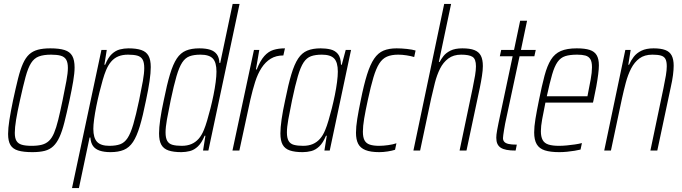

<svg xmlns="http://www.w3.org/2000/svg" viewBox="-20 -763 3458 973"><path d="M144 8Q99 8 72 0Q45 -8 33 -28Q21 -48 21 -84Q21 -113 27.5 -154.5Q34 -196 46 -254Q60 -319 71.5 -365Q83 -411 96.5 -441Q110 -471 128 -487.5Q146 -504 172 -511Q198 -518 235 -518Q280 -518 307 -509.5Q334 -501 346 -480Q358 -459 358 -421Q358 -393 351 -351.5Q344 -310 332 -254Q318 -189 306.5 -143.5Q295 -98 281.5 -68.5Q268 -39 250 -22Q232 -5 206.5 1.5Q181 8 144 8ZM140 -24Q171 -24 192 -29.5Q213 -35 228 -49Q243 -63 254 -89Q265 -115 275 -155.5Q285 -196 297 -254Q309 -313 316.5 -353Q324 -393 324 -419Q324 -446 315.5 -460.5Q307 -475 288.5 -480.5Q270 -486 239 -486Q201 -486 177 -477Q153 -468 137.5 -443.5Q122 -419 109.5 -373Q97 -327 81 -254Q68 -196 61.5 -156Q55 -116 55 -90Q55 -63 63.5 -49Q72 -35 90.5 -29.5Q109 -24 140 -24Z M345 190 494 -510H521L509 -435H513Q528 -472 547 -489.5Q566 -507 587.5 -512.5Q609 -518 631 -518Q671 -518 696 -509.5Q721 -501 732.5 -480.5Q744 -460 744 -423Q744 -394 738 -352.5Q732 -311 720 -255Q704 -175 688.5 -123.5Q673 -72 654 -43.5Q635 -15 607.5 -3.5Q580 8 540 8Q508 8 485.5 0.5Q463 -7 451.5 -23Q440 -39 438 -66H434L380 190ZM534 -24Q567 -24 589 -32Q611 -40 626.5 -63.5Q642 -87 655.5 -133Q669 -179 685 -255Q697 -313 704 -352.5Q711 -392 711 -418Q711 -447 702.5 -461.5Q694 -476 676 -481Q658 -486 629 -486Q601 -486 580 -477.5Q559 -469 543.5 -451Q528 -433 517 -406Q509 -387 500.5 -357.5Q492 -328 483.5 -293.5Q475 -259 468 -224Q461 -189 457 -159Q453 -129 453 -110Q453 -64 472 -44Q491 -24 534 -24Z M899 8Q859 8 834 -0.5Q809 -9 797.5 -29.5Q786 -50 786 -87Q786 -116 792 -158Q798 -200 810 -255Q826 -335 841.5 -386.5Q857 -438 876 -466.5Q895 -495 922.5 -506.5Q950 -518 990 -518Q1023 -518 1045 -511Q1067 -504 1079 -487.5Q1091 -471 1092 -444H1096L1159 -743H1194L1036 0H1009L1021 -75H1017Q1002 -39 983 -21Q964 -3 942.5 2.5Q921 8 899 8ZM901 -24Q929 -24 950 -33Q971 -42 986.5 -59.5Q1002 -77 1013 -104Q1021 -123 1029.5 -151.5Q1038 -180 1046.5 -213.5Q1055 -247 1062 -281.5Q1069 -316 1073 -347Q1077 -378 1077 -400Q1077 -447 1058.5 -466.5Q1040 -486 996 -486Q963 -486 941 -478Q919 -470 903.5 -446.5Q888 -423 874.5 -377Q861 -331 845 -255Q833 -197 826 -157.5Q819 -118 819 -92Q819 -64 827.5 -49Q836 -34 854.5 -29Q873 -24 901 -24Z M1158 0 1267 -510H1294L1277 -411H1281Q1299 -456 1319.5 -479Q1340 -502 1365.5 -510Q1391 -518 1424 -518L1416 -482Q1379 -482 1352 -465.5Q1325 -449 1305.5 -419Q1286 -389 1273 -348Q1260 -307 1249 -259L1193 0Z M1514 8Q1474 8 1449 -0.5Q1424 -9 1412.5 -29.5Q1401 -50 1401 -87Q1401 -116 1407 -158Q1413 -200 1425 -255Q1441 -335 1456.5 -386.5Q1472 -438 1491 -466.5Q1510 -495 1537.5 -506.5Q1565 -518 1605 -518Q1632 -518 1655 -512.5Q1678 -507 1692.5 -489.5Q1707 -472 1708 -435H1712L1732 -510H1759L1651 0H1624L1636 -75H1632Q1617 -39 1598 -21Q1579 -3 1557.5 2.5Q1536 8 1514 8ZM1516 -24Q1544 -24 1565 -33Q1586 -42 1601.5 -59.5Q1617 -77 1628 -104Q1636 -123 1644.5 -151.5Q1653 -180 1661.5 -213.5Q1670 -247 1677 -281.5Q1684 -316 1688 -347Q1692 -378 1692 -400Q1692 -447 1673.5 -466.5Q1655 -486 1611 -486Q1578 -486 1556 -478Q1534 -470 1518.5 -446.5Q1503 -423 1489.5 -377Q1476 -331 1460 -255Q1448 -197 1441 -157.5Q1434 -118 1434 -92Q1434 -64 1442.5 -49Q1451 -34 1469.5 -29Q1488 -24 1516 -24Z M1902 8Q1858 8 1832 -2.5Q1806 -13 1795 -34.5Q1784 -56 1784 -90Q1784 -120 1790.5 -160.5Q1797 -201 1808 -254Q1824 -334 1840 -385Q1856 -436 1876 -465.5Q1896 -495 1923.5 -506.5Q1951 -518 1990 -518Q2014 -518 2042 -515Q2070 -512 2086 -507L2079 -474Q2063 -479 2040.5 -482.5Q2018 -486 1998 -486Q1964 -486 1941 -476Q1918 -466 1902 -441Q1886 -416 1872.5 -371Q1859 -326 1844 -256Q1832 -201 1825.5 -162Q1819 -123 1819 -96Q1819 -67 1827.5 -51.5Q1836 -36 1854.5 -30Q1873 -24 1901 -24Q1922 -24 1947 -27.5Q1972 -31 1989 -37L1982 -4Q1967 1 1944.5 4.5Q1922 8 1902 8Z M2075 0 2231 -743H2266L2204 -449H2208Q2215 -463 2227.5 -479Q2240 -495 2263 -506.5Q2286 -518 2323 -518Q2362 -518 2384.5 -509Q2407 -500 2417 -480.5Q2427 -461 2427 -428Q2427 -408 2422.5 -378.5Q2418 -349 2412 -320L2344 0H2309L2375 -315Q2383 -353 2387.5 -380.5Q2392 -408 2392 -427Q2392 -464 2374.5 -475Q2357 -486 2317 -486Q2278 -486 2252 -466.5Q2226 -447 2210 -415Q2194 -383 2184 -343.5Q2174 -304 2165 -264L2109 0Z M2593 0Q2566 0 2547.5 -3.5Q2529 -7 2517.5 -14.5Q2506 -22 2500.5 -34.5Q2495 -47 2495 -65Q2495 -72 2496 -81.5Q2497 -91 2499.5 -104.5Q2502 -118 2506 -138L2578 -478H2513L2520 -510H2585L2616 -658H2651L2620 -510H2695L2688 -478H2613L2540 -137Q2537 -121 2534.5 -105.5Q2532 -90 2530.5 -79Q2529 -68 2529 -63Q2529 -52 2535.5 -44.5Q2542 -37 2557 -33.5Q2572 -30 2599 -30Z M2814 8Q2769 8 2741 -1Q2713 -10 2700 -32Q2687 -54 2687 -92Q2687 -121 2693.5 -160.5Q2700 -200 2711 -254Q2726 -329 2739.5 -379.5Q2753 -430 2772 -460.5Q2791 -491 2822 -504.5Q2853 -518 2903 -518Q2944 -518 2968.5 -510Q2993 -502 3004 -483Q3015 -464 3015 -432Q3015 -414 3011.5 -386.5Q3008 -359 3002 -325.5Q2996 -292 2988 -256L2985 -243H2744Q2734 -194 2727.5 -158.5Q2721 -123 2721 -98Q2721 -70 2730 -53.5Q2739 -37 2759.5 -30.5Q2780 -24 2813 -24Q2831 -24 2852 -26Q2873 -28 2893.5 -31Q2914 -34 2929 -38L2922 -5Q2910 -2 2892 1Q2874 4 2853.5 6Q2833 8 2814 8ZM2751 -275H2957L2961 -296Q2967 -326 2973.5 -361Q2980 -396 2980 -422Q2980 -450 2971.5 -463.5Q2963 -477 2946.5 -481.5Q2930 -486 2905 -486Q2868 -486 2844.5 -478.5Q2821 -471 2805.5 -449Q2790 -427 2778 -385.5Q2766 -344 2751 -275Z M3042 0 3149 -510H3176L3164 -435H3168Q3177 -456 3191.5 -475Q3206 -494 3230.5 -506Q3255 -518 3292 -518Q3329 -518 3351.5 -509.5Q3374 -501 3384 -481.5Q3394 -462 3394 -430Q3394 -410 3390.5 -382.5Q3387 -355 3379 -320L3311 0H3276L3342 -315Q3350 -353 3354.5 -380.5Q3359 -408 3359 -427Q3359 -452 3352 -464.5Q3345 -477 3329 -481.5Q3313 -486 3286 -486Q3246 -486 3220.5 -467Q3195 -448 3178.5 -416Q3162 -384 3151.5 -344.5Q3141 -305 3132 -264L3076 0Z"/></svg>

Font: Saira Condensed Thin
Style: Italic
Weight: 250
Width: 3
Italic angle: -12°
Designer: Hector Gatti with collaboration of the Omnibus-Type team
Foundry: Omnibus-Type
Version: Version 1.101